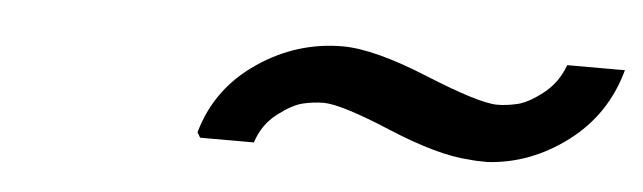

<svg xmlns="http://www.w3.org/2000/svg" viewBox="-26 -748 777 232"><g transform="rotate(5 362.5 -632.0)"><path d="M221 -569Q220 -570 219 -572Q218 -574 217 -575Q232 -629 279.5 -661.5Q327 -694 383 -694Q421 -694 487 -667Q553 -640 575 -640Q586 -640 599 -643Q612 -646 629.5 -659.5Q647 -673 655 -695H725Q710 -640 665.5 -606.5Q621 -573 569 -570Q555 -570 547 -571Q509 -573 448 -598.5Q387 -624 366 -624Q354 -624 341 -621Q328 -618 310.5 -604.5Q293 -591 286 -569Z"/></g></svg>

Font: Coval
Style: Medium Italic
Weight: 500
Foundry: Context Ltd
Version: Version 001.000